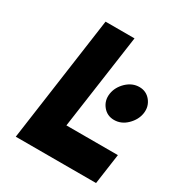

<svg xmlns="http://www.w3.org/2000/svg" viewBox="-166 -815 871 930"><g transform="rotate(30 269.0 -350.0)"><path d="M57 0H506L530 -170H242L317 -700H155ZM537 -408Q543 -448 519 -478Q495 -508 456 -508Q417 -508 385 -478Q353 -447 347 -408Q341 -368 365 -338Q389 -308 428 -308Q468 -308 499 -338Q531 -369 537 -408Z"/></g></svg>

Font: Unageo
Style: Black-Italic
Weight: 900
Designer: Richard Sepsi
Foundry: Richard Sepsi
Version: Version 2.000